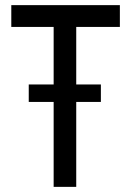

<svg xmlns="http://www.w3.org/2000/svg" viewBox="-20 -728 511 748"><path d="M92 -331V-399H373V-331ZM189 0V-623L262 -708H277V0ZM24 -623V-708H262L189 -623ZM277 -623V-708H447V-623Z"/></svg>

Font: Foldit
Style: Regular
Weight: 400
Version: Version 1.003